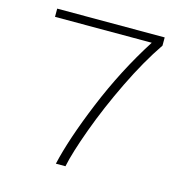

<svg xmlns="http://www.w3.org/2000/svg" viewBox="-108 -846 927 949"><g transform="rotate(15 355.0 -371.0)"><path d="M619 -742V-700Q550 -599 484 -463Q418 -327 371.5 -200Q325 -73 310 0H261Q291 -133 372 -329.5Q453 -526 564 -700H69V-742Z"/></g></svg>

Font: Morrison Thin
Style: Regular
Weight: 100
Designer: Pablo Impallari, Rodrigo Fuenzalida (Modified by Dan O. Williams)
Version: Version 0.03;June 6, 2019;FontCreator 11.5.0.2425 64-bit; tt